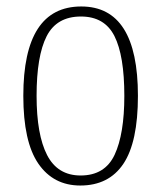

<svg xmlns="http://www.w3.org/2000/svg" viewBox="-20 -563 497 593"><path d="M228 10Q145 10 98.5 -57.5Q52 -125 52 -267Q52 -543 231 -543Q406 -543 406 -267Q406 -124 361 -57Q316 10 228 10ZM229 -21Q304 -21 334 -85Q364 -149 364 -267Q364 -391 333.5 -451.5Q303 -512 230 -512Q155 -512 124 -451Q93 -390 93 -267Q93 -147 125.5 -84Q158 -21 229 -21Z"/></svg>

Font: Noto Serif Myanmar Condensed ExtraLight
Style: Regular
Weight: 200
Width: 3
Designer: Ben Mitchell and the Monotype Design Team
Foundry: Monotype Imaging Inc.
Version: Version 2.106; ttfautohint (v1.8.4.7-5d5b)